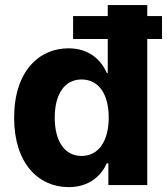

<svg xmlns="http://www.w3.org/2000/svg" viewBox="-20 -748 675 776"><path d="M257.8 8.3C343.8 8.3 390.6 -41 411.6 -87.9H418V0H575.2V-590.3H634.8V-683.1H575.2V-727.5H415.5V-683.1H275.4V-590.3H415.5V-453.1H411.6C391.6 -499.5 346.2 -552.7 256.3 -552.7C139.2 -552.7 37.1 -461.4 37.1 -272C37.1 -88.9 134.3 8.3 257.8 8.3ZM309.6 -117.7C239.3 -117.7 201.2 -180.2 201.2 -272.5C201.2 -364.3 238.8 -426.8 309.6 -426.8C379.4 -426.8 419.4 -367.2 419.4 -272.5C419.4 -178.7 378.9 -117.7 309.6 -117.7Z"/></svg>

Font: Raveo
Style: Bold
Weight: 700
Designer: Jakub Foglar, Rasmus Andersson (Inter)
Foundry: Jakubfoglar.com
Version: Version 1.100;Glyphs 3.2.3 (3260)